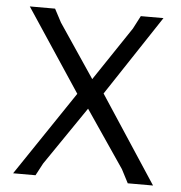

<svg xmlns="http://www.w3.org/2000/svg" viewBox="-48 -687 691 734"><g transform="rotate(5 297.0 -320.5)"><path d="M347 -334 566 0H469L442 -52L293 -271L140 -47L115 0H29L247 -324L37 -641H134L161 -590L299 -385L437 -591L463 -641H550Z"/></g></svg>

Font: Alegreya Sans
Style: Regular
Weight: 400
Designer: Juan Pablo del Peral
Foundry: Huerta Tipografica
Version: Version 2.008; ttfautohint (v1.6)